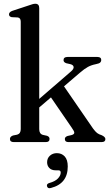

<svg xmlns="http://www.w3.org/2000/svg" viewBox="-20 -757 586 1023"><path d="M53 0Q33 0 33 -16.5Q33 -29 49 -35L71.5 -39.5Q90.5 -45 90.5 -69V-641.5Q90.5 -661.5 75 -664L42.5 -665.5Q28 -668.5 28 -680.5Q28 -693 46.5 -699.5L131.5 -727.5Q144.5 -732 152.8 -734.5Q161 -737 168 -737Q189 -737 189 -714V-230L359 -377Q374 -390 372.2 -400.8Q370.5 -411.5 353.5 -415.5L333.5 -420Q318.5 -425 318.5 -436.5Q318.5 -453.5 339.5 -453.5H499Q519.5 -453.5 519.5 -437Q519.5 -429.5 514 -424Q508.5 -418.5 490.5 -415Q467 -410.5 448.5 -400.5Q430 -390.5 404.5 -368.5L321 -297L475.5 -72.5Q488 -55.5 497.5 -48.2Q507 -41 522 -36.5Q541.5 -27.5 541.5 -16Q541.5 0 521.5 0H344.5Q325.5 0 325.5 -16.5Q325.5 -27.5 340 -32.5L360 -37Q375.5 -41 375.8 -49.5Q376 -58 362 -77L251.5 -238L189 -184.5V-69Q189 -44 208 -38.5L230.5 -33.5Q244 -28.5 244 -17Q244 0 224.5 0ZM277.5 150.5Q254.5 150.5 242.8 138.2Q231 126 231 107.5Q231 86 246 72.5Q261 59 283 59Q308.5 59 324.8 76.5Q341 94 341 130Q341 221.5 251.5 244.5Q234.5 249.5 230.5 235.5Q227 222.5 243 218Q274 209.5 288.8 193.8Q303.5 178 303.5 162.5Q303.5 150.5 291.5 150.5Z"/></svg>

Font: Fraunces 72pt S050
Style: Regular
Weight: 400
Version: Version 1.000; ttfautohint (v1.8.3)